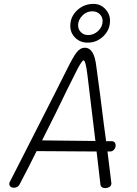

<svg xmlns="http://www.w3.org/2000/svg" viewBox="-20 -956 702 986"><path d="M545 -178H532L551 -23L552 -15Q552 -2 542 4Q532 10 519 10Q510 10 503.5 5.5Q497 1 496 -6L476 -178L168 -180Q124 -91 81 -10Q72 8 52 8Q39 8 33 1.5Q27 -5 28 -13V-15Q28 -20 31 -23L132 -221Q287 -525 325 -602Q355 -663 373.5 -687Q392 -711 416 -711Q439 -711 454 -688Q469 -665 475 -612Q495 -468 514 -312Q522 -258 525 -231H553Q563 -231 568.5 -225Q574 -219 574 -210Q574 -198 566 -188Q558 -178 545 -178ZM470 -232 429 -571Q420 -646 409 -646Q399 -646 362 -570L325 -496Q273 -387 196 -235ZM341 -823Q341 -870 376 -903Q411 -936 460 -936Q496 -936 520.5 -910Q545 -884 545 -850Q545 -803 511 -770Q477 -737 430 -737Q392 -737 366.5 -762Q341 -787 341 -823ZM507 -848Q507 -869 492 -883.5Q477 -898 454 -898Q424 -898 402.5 -875.5Q381 -853 381 -827Q381 -805 395.5 -790.5Q410 -776 433 -776Q462 -776 484.5 -797.5Q507 -819 507 -848Z"/></svg>

Font: Mali Light
Style: Italic
Weight: 300
Italic angle: -10°
Version: Version 1.000; ttfautohint (v1.6)